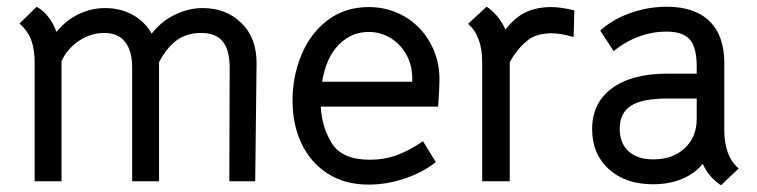

<svg xmlns="http://www.w3.org/2000/svg" viewBox="-20 -538 2250 571"><path d="M38 -468 89 -518Q129 -495 148 -443Q176 -478 214 -496Q252 -514 293 -514Q337 -514 373.5 -494.5Q410 -475 431 -438Q460 -475 500.5 -494.5Q541 -514 583 -514Q653 -514 698.5 -469Q744 -424 743 -348L739 1H662L663 -337Q663 -389 642.5 -414.5Q622 -440 578 -440Q536 -440 506 -418.5Q476 -397 453 -353V1H373V-337Q373 -387 352 -413.5Q331 -440 290 -440Q249 -440 214 -416Q179 -392 163 -356V1H83V-354Q83 -389 73.5 -417Q64 -445 38 -468Z M1080 -63Q1123 -63 1160 -76.5Q1197 -90 1238 -118L1276 -56Q1239 -26 1185 -7.5Q1131 11 1076 11Q1006 11 955 -21.5Q904 -54 877 -110.5Q850 -167 850 -239Q850 -311 876.5 -375Q903 -439 954.5 -478Q1006 -517 1077 -517Q1135 -517 1183 -489Q1231 -461 1259 -411.5Q1287 -362 1287 -302Q1287 -277 1283 -221H934Q937 -159 967.5 -111Q998 -63 1080 -63ZM1206 -295V-305Q1206 -344 1188.5 -375.5Q1171 -407 1141.5 -425Q1112 -443 1076 -443Q1025 -443 987.5 -405Q950 -367 938 -295Z M1688 -507 1686 -428Q1646 -439 1621 -439Q1574 -439 1548 -417Q1518 -393 1496 -353V1H1414V-353Q1414 -431 1372 -467L1427 -518Q1442 -509 1457.5 -491Q1473 -473 1483 -450Q1505 -478 1528 -493Q1566 -517 1619 -517Q1648 -517 1688 -507Z M2070 -51Q2047 -22 2008.5 -6Q1970 10 1922 10Q1840 10 1790.5 -35Q1741 -80 1741 -154Q1741 -232 1800 -275.5Q1859 -319 1965 -319H2052V-340Q2052 -397 2031.5 -420.5Q2011 -444 1962 -444Q1920 -444 1879.5 -429Q1839 -414 1805 -386L1765 -447Q1801 -480 1854 -499Q1907 -518 1963 -518Q2046 -518 2090 -475Q2134 -432 2134 -351V-152Q2134 -73 2177 -37L2124 13Q2086 -13 2070 -51ZM2052 -184V-245H1965Q1890 -245 1856.5 -223.5Q1823 -202 1823 -155Q1823 -112 1849.5 -88Q1876 -64 1923 -64Q1981 -64 2016.5 -97.5Q2052 -131 2052 -184Z"/></svg>

Font: Bellota Text
Style: Bold
Weight: 700
Designer: Kemie Guaida
Foundry: Kemie Guaida
Version: Version 4.001